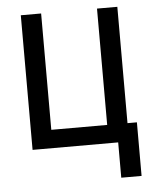

<svg xmlns="http://www.w3.org/2000/svg" viewBox="-50 -572 600 753"><g transform="rotate(-5 250.0 -195.5)"><path d="M397 139V0H60V-530H140V-72H360V-530H440V-72H477V139Z"/></g></svg>

Font: Iosevka SS08
Style: Regular
Weight: 400
Monospace: yes
Designer: Belleve Invis
Foundry: Belleve Invis
Version: 2.1.0; ttfautohint (v1.8.2)